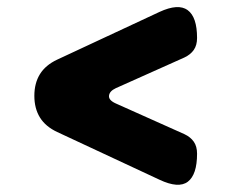

<svg xmlns="http://www.w3.org/2000/svg" viewBox="-20 -595 640 531"><path d="M421 -98 138 -230Q106 -245 90.5 -270Q75 -295 75 -330Q75 -365 90.5 -390Q106 -415 138 -430L421 -562Q473 -586 499 -567Q525 -548 525 -490Q525 -470 516 -457Q507 -444 490 -436L300 -351Q283 -343 281.5 -330.5Q280 -318 300 -309L490 -224Q507 -216 516 -203Q525 -190 525 -170Q525 -112 499.5 -92.5Q474 -73 421 -98Z"/></svg>

Font: Maple Mono NL ExtraBold
Style: Regular
Weight: 800
Monospace: yes
Designer: subframe7536
Version: Version 7.000